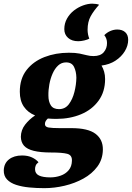

<svg xmlns="http://www.w3.org/2000/svg" viewBox="-66 -814 710 1034"><path d="M172.7 199.3Q131 199.3 91.5 195.5Q52 191.7 20.8 181.5Q-10.3 171.3 -28.3 152.3Q-46.3 133.3 -45.7 103Q-44.3 65.3 -17.5 44.3Q9.3 23.3 52.7 23.3Q83.7 23.3 106 33.7Q128.3 44 141.3 59.7Q130.3 68 126.5 77.2Q122.7 86.3 122.7 97Q122.7 121 144 131.2Q165.3 141.3 205 141.3Q233.7 141.3 260.3 132Q287 122.7 303.8 102.7Q320.7 82.7 321.3 51.7Q322.7 21.3 296 14.3Q269.3 7.3 209.7 7.3Q151.7 7.3 115.7 -1.7Q79.7 -10.7 63.3 -29.3Q47 -48 46.3 -77Q46.7 -113.7 69.3 -142.8Q92 -172 123 -192.3Q84 -208 62.3 -239.8Q40.7 -271.7 40.7 -319.7Q40.7 -390.3 77 -436.8Q113.3 -483.3 173.5 -506.7Q233.7 -530 304.7 -530Q340 -530 362.5 -525.5Q385 -521 401.8 -516.5Q418.7 -512 437.7 -512Q475 -512 492.8 -532.8Q510.7 -553.7 510.3 -582.7Q510.3 -606.7 495.7 -624.7Q510.7 -639.7 528.8 -647.3Q547 -655 565.7 -655Q592.3 -655 608.3 -640.7Q624.3 -626.3 624.3 -599.3Q624.3 -568.3 606.2 -538.3Q588 -508.3 555.8 -487.3Q523.7 -466.3 480.7 -461Q489.7 -445.7 494.8 -427.8Q500 -410 500 -388.3Q500 -320 464.8 -271.7Q429.7 -223.3 370.2 -198.5Q310.7 -173.7 237.3 -173.7Q226.7 -173.7 215.3 -174.2Q204 -174.7 191.7 -175.7Q185.3 -170 180.7 -162.8Q176 -155.7 176 -145.7Q176 -130.7 195.7 -127.3Q215.3 -124 254.3 -124H318Q408.3 -124 448.5 -93.3Q488.7 -62.7 488 -8.3Q487.3 44 458.5 83Q429.7 122 383.2 147.7Q336.7 173.3 281.7 186.3Q226.7 199.3 172.7 199.3ZM251.7 -226.3Q285 -226.3 305 -253Q325 -279.7 334.8 -318.8Q344.7 -358 345.3 -395.7Q344.7 -429 332.8 -453.5Q321 -478 290 -478Q265.3 -478 247.3 -461.5Q229.3 -445 217.3 -417.8Q205.3 -390.7 199.7 -359.3Q194 -328 194.7 -298.7Q194.7 -267 207.7 -246.7Q220.7 -226.3 251.7 -226.3ZM355.3 -592Q321 -592 300.7 -610Q280.3 -628 280.3 -657Q280.3 -688 294.7 -713.7Q309 -739.3 331.8 -757.2Q354.7 -775 381.2 -784.7Q407.7 -794.3 431 -794.3Q440 -794.3 451.3 -792.7Q462.7 -791 467.7 -788.3Q438.7 -756.3 422.2 -726.3Q405.7 -696.3 405.7 -653.3Q405.7 -641.3 408.3 -628Q411 -614.7 415 -606Q406.3 -600.7 388.2 -596.3Q370 -592 355.3 -592Z"/></svg>

Font: Sansita Swashed Light
Style: Regular
Weight: 300
Designer: Pablo Cosgaya
Foundry: Omnibus-Type
Version: Version 1.003